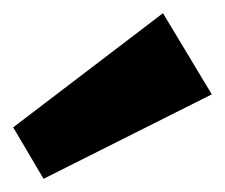

<svg xmlns="http://www.w3.org/2000/svg" viewBox="-20 -849 341 291"><path d="M301 -706 46 -578 0 -656 227 -829Z"/></svg>

Font: Pathway Extreme ExtraBold
Style: Regular
Weight: 800
Designer: Eduardo Rodriguez Tunni
Foundry: Eduardo Rodriguez Tunni
Version: Version 1.001;gftools[0.9.26]